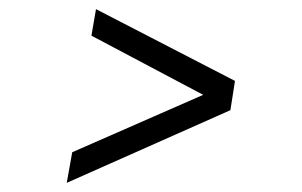

<svg xmlns="http://www.w3.org/2000/svg" viewBox="-20 -507 660 420"><path d="M126 -107 138 -174 494 -330 484 -266ZM484 -268 180 -429 190 -487 494 -330Z"/></svg>

Font: Figtree Light Light
Style: Italic
Weight: 300
Italic angle: -9.5°
Version: Version 2.000